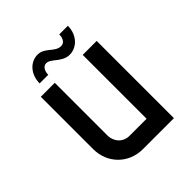

<svg xmlns="http://www.w3.org/2000/svg" viewBox="-187 -794 914 914"><g transform="rotate(-45 270.0 -336.5)"><path d="M458 -520H364V-90H249C207 -90 176 -122 176 -167V-520H82V-167C82 -72 154 0 249 0H458ZM123 -569H181C181 -594 193 -615 213 -615C245 -615 270 -564 321 -564C371 -564 412 -608 412 -668H354C354 -640 341 -622 321 -622C280 -622 261 -673 213 -673C162 -673 123 -628 123 -569Z"/></g></svg>

Font: Grotesk 02 Mince
Style: Bold
Weight: 400
Designer: Frank Adebiaye, contributions by Jérémy Landes, Ariel Martín Pérez
Foundry: Velvetyne Type Foundry
Version: Version 3.000;Glyphs 3.1.2 (3150)